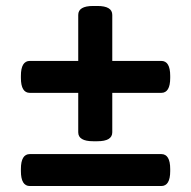

<svg xmlns="http://www.w3.org/2000/svg" viewBox="-20 -623 640 643"><path d="M292 -150Q242 -150 242 -180V-312H80Q50 -312 50 -362V-369Q50 -419 80 -419H242V-573Q242 -603 292 -603H306Q356 -603 356 -573V-419H520Q550 -419 550 -369V-362Q550 -312 520 -312H356V-180Q356 -150 306 -150ZM80 0Q50 0 50 -50V-57Q50 -107 80 -107H520Q550 -107 550 -57V-50Q550 0 520 0Z"/></svg>

Font: Asap Expanded
Style: Bold
Weight: 700
Width: 7
Designer: Pablo Cosgaya
Foundry: Omnibus-Type
Version: Version 3.001; ttfautohint (v1.8.4.7-5d5b)